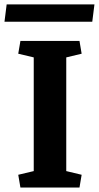

<svg xmlns="http://www.w3.org/2000/svg" viewBox="-49 -845 445 865"><path d="M103 -586.4 33.2 -603 43 -660.6H309.1L318.8 -603L249.5 -586.4V-74.2L318.8 -57.6L309.1 0H43L33.2 -57.6L103 -74.2ZM-19 -825.2H376.5L366.7 -747.1H-28.8Z"/></svg>

Font: NoticiaText-Bold
Style: Bold
Weight: 700
Designer: JM Sole
Foundry: JM Sole
Version: Version 1.003